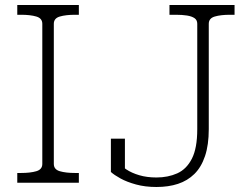

<svg xmlns="http://www.w3.org/2000/svg" viewBox="-20 -730 1002 767"><path d="M149 -75V-635Q149 -657 125 -664Q101 -671 64 -671H49V-710H295V-671H280Q243 -671 219 -664Q195 -657 195 -635V-75Q195 -53 219 -46Q243 -39 280 -39H295V0H49V-39H64Q101 -39 125 -46Q149 -53 149 -75ZM657 -710H917V-671H899Q862 -671 838 -664Q814 -657 814 -635V-214Q814 -151 799 -106.5Q784 -62 756.5 -35Q729 -8 691 4.5Q653 17 605 17Q560 17 523.5 7Q487 -3 461.5 -17Q436 -31 423 -43V-176H479V-33Q464 -37 455 -44.5Q446 -52 443.5 -59.5Q441 -67 443.5 -73Q446 -79 453 -81Q464 -67 485 -53Q506 -39 536.5 -30Q567 -21 605 -21Q651 -21 688 -37.5Q725 -54 746.5 -96Q768 -138 768 -214V-635Q768 -650 757 -657.5Q746 -665 727 -668Q708 -671 683 -671H657Z"/></svg>

Font: Roboto Serif Thin
Style: Regular
Weight: 250
Designer: Greg Gazdowicz
Foundry: Commercial Type
Version: Version 1.004